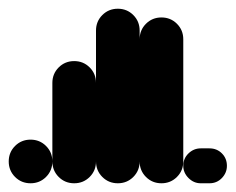

<svg xmlns="http://www.w3.org/2000/svg" viewBox="-20 -420 540 440"><path d="M50 -100Q29 -100 14.5 -85.5Q0 -71 0 -50Q0 -29 14.5 -14.5Q29 0 50 0Q71 0 85.5 -14.5Q100 -29 100 -50Q100 -71 85.5 -85.5Q71 -100 50 -100Z M100 -50H200V-230H100ZM150 -100Q129 -100 114.5 -85.5Q100 -71 100 -50Q100 -29 114.5 -14.5Q129 0 150 0Q171 0 185.5 -14.5Q200 -29 200 -50Q200 -71 185.5 -85.5Q171 -100 150 -100ZM150 -280Q129 -280 114.5 -265.5Q100 -251 100 -230Q100 -209 114.5 -194.5Q129 -180 150 -180Q171 -180 185.5 -194.5Q200 -209 200 -230Q200 -251 185.5 -265.5Q171 -280 150 -280Z M200 -50H300V-350H200ZM250 -100Q229 -100 214.5 -85.5Q200 -71 200 -50Q200 -29 214.5 -14.5Q229 0 250 0Q271 0 285.5 -14.5Q300 -29 300 -50Q300 -71 285.5 -85.5Q271 -100 250 -100ZM250 -400Q229 -400 214.5 -385.5Q200 -371 200 -350Q200 -329 214.5 -314.5Q229 -300 250 -300Q271 -300 285.5 -314.5Q300 -329 300 -350Q300 -371 285.5 -385.5Q271 -400 250 -400Z M300 -50H400V-330H300ZM350 -100Q329 -100 314.5 -85.5Q300 -71 300 -50Q300 -29 314.5 -14.5Q329 0 350 0Q371 0 385.5 -14.5Q400 -29 400 -50Q400 -71 385.5 -85.5Q371 -100 350 -100ZM350 -380Q329 -380 314.5 -365.5Q300 -351 300 -330Q300 -309 314.5 -294.5Q329 -280 350 -280Q371 -280 385.5 -294.5Q400 -309 400 -330Q400 -351 385.5 -365.5Q371 -380 350 -380Z M440 -80Q424 -80 412 -68.5Q400 -57 400 -40Q400 -24 412 -12Q424 0 440 0H460Q477 0 488.5 -12Q500 -24 500 -40Q500 -57 488.5 -68.5Q477 -80 460 -80Z"/></svg>

Font: Wavefont SemiBold
Style: Regular
Weight: 600
Version: Version 3.004;gftools[0.9.33]